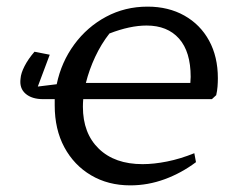

<svg xmlns="http://www.w3.org/2000/svg" viewBox="-20 -551 721 579"><path d="M110 -252Q76 -252 57 -268.5Q38 -285 42 -314Q43 -330 54 -351.5Q65 -373 84 -395L130 -386L94 -290L151 -297Q165 -364 204 -417Q243 -470 300 -500.5Q357 -531 425 -531Q488 -531 536 -504Q584 -477 610.5 -428.5Q637 -380 637 -315Q637 -303 636 -290Q635 -277 632 -264L619 -252H231Q230 -240 230 -229Q230 -149 278 -102.5Q326 -56 410 -56Q444 -56 484 -64Q524 -72 566 -89L571 -62Q527 -29 476.5 -10.5Q426 8 373 8Q306 8 254.5 -22.5Q203 -53 174 -107Q145 -161 145 -233Q145 -243 145 -252ZM422 -474Q372 -474 310 -450Q285 -418 267 -379.5Q249 -341 239 -301H554Q555 -311 555 -319Q555 -395 520 -434.5Q485 -474 422 -474Z"/></svg>

Font: Piazzolla SC
Style: Italic
Weight: 400
Italic angle: -11.3°
Designer: Juan Pablo del Peral
Foundry: Huerta Tipografica
Version: Version 1.330